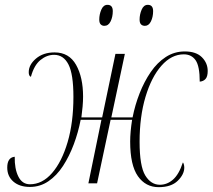

<svg xmlns="http://www.w3.org/2000/svg" viewBox="-20 -759 882 795"><path d="M104 15Q61 15 35.5 -7Q10 -29 10 -65Q10 -107 41 -110Q40 -60 56 -28Q72 4 104 4Q155 4 195.5 -42.5Q236 -89 260 -170.5Q284 -252 284 -358Q284 -452 263.5 -492Q243 -532 204 -532Q174 -532 147.5 -510.5Q121 -489 108 -441Q99 -444 99 -460Q99 -491 129 -516.5Q159 -542 206 -542Q266 -542 295 -490.5Q324 -439 324 -359Q324 -340 322 -317.5Q320 -295 317 -273H403L458 -536H497L441 -273H529Q539 -324 558 -372.5Q577 -421 604 -460.5Q631 -500 666.5 -523Q702 -546 745 -546Q792 -546 816 -522Q840 -498 840 -465Q840 -442 831 -432Q822 -422 807 -421Q807 -485 790 -509.5Q773 -534 741 -534Q690 -534 648.5 -487Q607 -440 582.5 -358Q558 -276 558 -172Q558 -71 581.5 -32.5Q605 6 642 6Q672 6 696.5 -15.5Q721 -37 737 -86Q739 -86 741 -79Q743 -72 743 -65Q743 -37 716 -10.5Q689 16 637 16Q583 16 551 -29.5Q519 -75 519 -173Q519 -212 527 -263H438L382 0H346L400 -263H314Q304 -211 285.5 -161.5Q267 -112 241 -72Q215 -32 180.5 -8.5Q146 15 104 15ZM580 -652Q570 -652 564 -658Q558 -664 558 -678Q558 -699 566.5 -719Q575 -739 592 -739Q614 -739 614 -713Q614 -689 605 -670.5Q596 -652 580 -652ZM412 -652Q403 -652 397 -658Q391 -664 391 -678Q391 -699 399.5 -719Q408 -739 425 -739Q447 -739 447 -713Q447 -689 438 -670.5Q429 -652 412 -652Z"/></svg>

Font: Noto Serif Display ExtraLight
Style: Italic
Weight: 200
Italic angle: -12°
Designer: Monotype Design Team
Foundry: Monotype Imaging Inc.
Version: Version 2.009